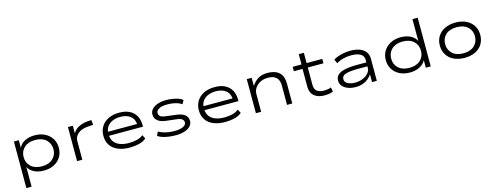

<svg xmlns="http://www.w3.org/2000/svg" viewBox="-22 -1606 6932 2687"><g transform="rotate(-15 3444.5 -262.5)"><path d="M119 180V-494H190V-385H191Q217 -442 278.5 -472.5Q340 -503 420 -503Q506 -503 569.5 -470Q633 -437 668.5 -380Q704 -323 704 -247Q704 -172 668.5 -114.5Q633 -57 569.5 -24.5Q506 8 420 8Q341 8 281 -22Q221 -52 195 -106V180ZM410 -57Q511 -57 568.5 -110.5Q626 -164 626 -248Q626 -331 569 -384.5Q512 -438 410 -438Q309 -438 251.5 -384.5Q194 -331 194 -248Q194 -164 251.5 -110.5Q309 -57 410 -57Z M902 0V-494H973V-379H972Q999 -436 1060 -466Q1121 -496 1195 -501L1244 -503L1251 -433L1177 -428Q1083 -422 1030.5 -378.5Q978 -335 978 -275V0Z M1664 8Q1570 8 1498 -21.5Q1426 -51 1387.5 -108Q1349 -165 1349 -245Q1349 -321 1384.5 -379Q1420 -437 1487 -470Q1554 -503 1646 -503Q1735 -503 1795.5 -471.5Q1856 -440 1887 -383.5Q1918 -327 1918 -250V-227H1402V-285H1875L1849 -262Q1849 -350 1794.5 -396Q1740 -442 1646 -442Q1582 -442 1532.5 -421Q1483 -400 1454 -359Q1425 -318 1425 -258V-248Q1425 -186 1454 -143.5Q1483 -101 1538 -79Q1593 -57 1671 -57Q1730 -57 1783.5 -69.5Q1837 -82 1878 -114L1906 -60Q1867 -24 1801.5 -8Q1736 8 1664 8Z M2332 8Q2276 8 2226.5 0.5Q2177 -7 2137 -20Q2097 -33 2074 -53L2101 -108Q2130 -90 2167 -78Q2204 -66 2246.5 -60Q2289 -54 2333 -54Q2409 -54 2454.5 -75.5Q2500 -97 2500 -133Q2500 -163 2476.5 -181.5Q2453 -200 2394 -206L2249 -223Q2172 -232 2130.5 -266.5Q2089 -301 2089 -357Q2089 -398 2116.5 -430.5Q2144 -463 2196.5 -483Q2249 -503 2326 -503Q2373 -503 2419.5 -495.5Q2466 -488 2504 -474.5Q2542 -461 2563 -440L2532 -387Q2506 -407 2472 -418.5Q2438 -430 2400 -435Q2362 -440 2324 -440Q2245 -440 2204.5 -416.5Q2164 -393 2164 -360Q2164 -328 2186.5 -310Q2209 -292 2263 -286L2405 -268Q2490 -259 2532.5 -226Q2575 -193 2575 -135Q2575 -93 2545 -60Q2515 -27 2460.5 -9.5Q2406 8 2332 8Z M3047 8Q2953 8 2881 -21.5Q2809 -51 2770.5 -108Q2732 -165 2732 -245Q2732 -321 2767.5 -379Q2803 -437 2870 -470Q2937 -503 3029 -503Q3118 -503 3178.5 -471.5Q3239 -440 3270 -383.5Q3301 -327 3301 -250V-227H2785V-285H3258L3232 -262Q3232 -350 3177.5 -396Q3123 -442 3029 -442Q2965 -442 2915.5 -421Q2866 -400 2837 -359Q2808 -318 2808 -258V-248Q2808 -186 2837 -143.5Q2866 -101 2921 -79Q2976 -57 3054 -57Q3113 -57 3166.5 -69.5Q3220 -82 3261 -114L3289 -60Q3250 -24 3184.5 -8Q3119 8 3047 8Z M3493 0V-494H3564V-381H3568Q3600 -432 3654.5 -467.5Q3709 -503 3791 -503Q3860 -503 3911.5 -482Q3963 -461 3991.5 -413Q4020 -365 4020 -283V0H3944V-280Q3944 -332 3925.5 -366.5Q3907 -401 3871.5 -418.5Q3836 -436 3781 -436Q3717 -436 3669.5 -410.5Q3622 -385 3595.5 -345Q3569 -305 3569 -258V0Z M4485 8Q4394 8 4339 -38Q4284 -84 4284 -170V-430H4158V-494H4286V-643H4360V-494H4587V-430H4360V-179Q4360 -114 4396.5 -86.5Q4433 -59 4495 -59Q4524 -59 4549 -62.5Q4574 -66 4600 -77L4613 -16Q4590 -3 4556.5 2.5Q4523 8 4485 8Z M4939 8Q4875 8 4826 -11Q4777 -30 4749 -64Q4721 -98 4721 -142Q4721 -192 4755 -224Q4789 -256 4858 -271.5Q4927 -287 5034 -287H5186V-230H5039Q4971 -230 4924.5 -224.5Q4878 -219 4850 -209Q4822 -199 4810 -182.5Q4798 -166 4798 -143Q4798 -99 4840.5 -76.5Q4883 -54 4948 -54Q5006 -54 5057 -74.5Q5108 -95 5139 -130.5Q5170 -166 5170 -207V-325Q5170 -382 5122.5 -410Q5075 -438 4989 -438Q4931 -438 4875.5 -424Q4820 -410 4774 -381L4747 -441Q4780 -461 4820.5 -474.5Q4861 -488 4905.5 -495.5Q4950 -503 4995 -503Q5069 -503 5125 -483Q5181 -463 5213 -422.5Q5245 -382 5245 -319V0H5176V-110V-111Q5156 -82 5123.5 -54Q5091 -26 5045 -9Q4999 8 4939 8Z M5725 8Q5640 8 5576.5 -24.5Q5513 -57 5477 -114Q5441 -171 5441 -247Q5441 -323 5477 -380Q5513 -437 5576.5 -470Q5640 -503 5724 -503Q5804 -503 5864 -472.5Q5924 -442 5950 -388V-705H6026V0H5955V-109Q5927 -54 5866 -23Q5805 8 5725 8ZM5735 -57Q5836 -57 5893.5 -110Q5951 -163 5951 -247Q5951 -331 5893.5 -384.5Q5836 -438 5735 -438Q5634 -438 5576.5 -384.5Q5519 -331 5519 -247Q5519 -163 5576 -110Q5633 -57 5735 -57Z M6518 8Q6428 8 6362 -24Q6296 -56 6260 -114Q6224 -172 6224 -248Q6224 -324 6260 -381Q6296 -438 6362 -470.5Q6428 -503 6517 -503Q6608 -503 6673 -470.5Q6738 -438 6774 -381Q6810 -324 6810 -248Q6810 -172 6774.5 -114Q6739 -56 6673.5 -24Q6608 8 6518 8ZM6516 -58Q6619 -58 6676 -111.5Q6733 -165 6733 -248Q6733 -331 6676 -383.5Q6619 -436 6517 -436Q6414 -436 6357.5 -383.5Q6301 -331 6301 -248Q6301 -165 6358 -111.5Q6415 -58 6516 -58Z"/></g></svg>

Font: Nunito Sans 7pt Expanded Light
Style: Regular
Weight: 300
Width: 7
Designer: Vernon Adams
Foundry: Vernon Adams
Version: Version 3.101;gftools[0.9.27]